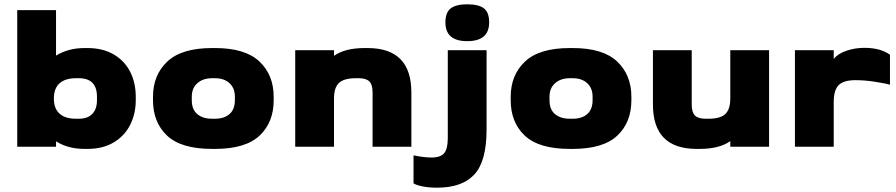

<svg xmlns="http://www.w3.org/2000/svg" viewBox="-20 -681 4160 891"><path d="M610 -232V-216Q610 -153 584 -101.5Q558 -50 507.5 -20Q457 10 386 10H372Q296 10 240 -25V0H60V-634H240V-423Q297 -458 372 -458H386Q457 -458 507.5 -428.5Q558 -399 584 -348Q610 -297 610 -232ZM430 -232Q430 -318 346 -318H332Q283 -318 256.5 -294.5Q230 -271 230 -224Q230 -177 256.5 -153.5Q283 -130 332 -130H346Q387 -130 408.5 -152.5Q430 -175 430 -216Z M690 -216V-232Q690 -333 756.5 -395.5Q823 -458 964 -458H978Q1118 -458 1184 -395.5Q1250 -333 1250 -232V-216Q1250 -113 1184.5 -51.5Q1119 10 978 10H964Q821 10 755.5 -51.5Q690 -113 690 -216ZM1070 -216V-232Q1070 -272 1045 -295Q1020 -318 978 -318H964Q922 -318 896 -295Q870 -272 870 -232V-216Q870 -173 895.5 -151.5Q921 -130 964 -130H978Q1021 -130 1045.5 -152Q1070 -174 1070 -216Z M1889 -252V0H1709V-252Q1709 -288 1694 -303Q1679 -318 1645 -318H1631Q1576 -318 1553 -296Q1530 -274 1530 -224V0H1350V-448H1530V-422Q1581 -458 1672 -458H1686Q1889 -458 1889 -252Z M2047 -577Q2047 -623 2071.5 -642Q2096 -661 2148 -661Q2202 -661 2226 -642Q2250 -623 2250 -577Q2250 -490 2148 -490Q2047 -490 2047 -577ZM1899 170V40Q1949 50 1982 50Q2025 50 2041.5 29.5Q2058 9 2058 -40V-448H2238V-80Q2238 67 2181.5 128.5Q2125 190 2008 190Q1973 190 1943.5 184.5Q1914 179 1899 170Z M2350 -216V-232Q2350 -333 2416.5 -395.5Q2483 -458 2624 -458H2638Q2778 -458 2844 -395.5Q2910 -333 2910 -232V-216Q2910 -113 2844.5 -51.5Q2779 10 2638 10H2624Q2481 10 2415.5 -51.5Q2350 -113 2350 -216ZM2730 -216V-232Q2730 -272 2705 -295Q2680 -318 2638 -318H2624Q2582 -318 2556 -295Q2530 -272 2530 -232V-216Q2530 -173 2555.5 -151.5Q2581 -130 2624 -130H2638Q2681 -130 2705.5 -152Q2730 -174 2730 -216Z M3549 -448V0H3369V-26Q3318 10 3227 10H3213Q3010 10 3010 -196V-448H3190V-196Q3190 -160 3205 -145Q3220 -130 3254 -130H3268Q3323 -130 3346 -152Q3369 -174 3369 -224V-448Z M3849 -448V-408Q3870 -433 3909.5 -446Q3949 -459 3991 -459Q4066 -459 4110 -427V-288Q4094 -293 4044 -301Q3994 -309 3950 -309Q3895 -309 3872 -286Q3849 -263 3849 -208V0H3669V-448Z"/></svg>

Font: Dashboard
Style: Regular
Weight: 400
Designer: jaiki
Version: Version 1.000